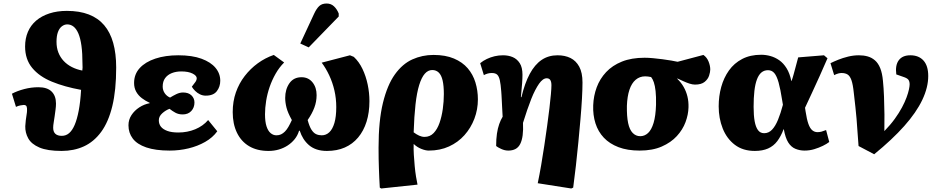

<svg xmlns="http://www.w3.org/2000/svg" viewBox="-20 -844 5350 1094"><path d="M331 16Q250 16 204.5 -3.5Q159 -23 141 -55.5Q123 -88 124 -125Q125 -143 127 -159.5Q129 -176 131.5 -190.5Q134 -205 134 -213Q135 -229 131.5 -237.5Q128 -246 115 -246Q110 -246 96.5 -243.5Q83 -241 71 -235L48 -310Q78 -326 118 -336.5Q158 -347 199 -347Q249 -347 274 -322.5Q299 -298 299 -254Q299 -238 296.5 -219.5Q294 -201 291.5 -182.5Q289 -164 286 -146.5Q283 -129 283 -116Q283 -93 295.5 -81.5Q308 -70 332 -70Q356 -70 374 -85.5Q392 -101 405.5 -132.5Q419 -164 428.5 -213.5Q438 -263 442 -332Q348 -349 276 -378.5Q204 -408 163.5 -457Q123 -506 123 -579Q123 -625 139 -662.5Q155 -700 186 -726.5Q217 -753 261.5 -767.5Q306 -782 361 -782Q433 -782 486 -761.5Q539 -741 573.5 -700.5Q608 -660 625 -599.5Q642 -539 642 -459Q642 -330 620 -239.5Q598 -149 556.5 -92.5Q515 -36 458 -10Q401 16 331 16ZM449 -442Q450 -451 450.5 -459Q451 -467 450 -478Q450 -541 444 -584Q438 -627 426.5 -653.5Q415 -680 399 -692.5Q383 -705 363 -705Q347 -705 332.5 -694Q318 -683 310 -661Q302 -639 302 -606Q302 -572 312.5 -545Q323 -518 342.5 -497Q362 -476 389.5 -462Q417 -448 449 -442Z M947 14Q866 14 813.5 -4Q761 -22 736.5 -54.5Q712 -87 712 -130Q712 -162 729 -188Q746 -214 773.5 -232Q801 -250 833 -256V-258Q809 -269 788.5 -284.5Q768 -300 756 -321.5Q744 -343 744 -371Q744 -421 776 -456Q808 -491 865 -510Q922 -529 996 -529Q1075 -529 1128 -509.5Q1181 -490 1208 -457.5Q1235 -425 1235 -384Q1235 -350 1215.5 -324.5Q1196 -299 1152 -299Q1135 -299 1119.5 -306.5Q1104 -314 1092 -326Q1080 -338 1073 -350Q1088 -369 1094.5 -378.5Q1101 -388 1101 -398Q1101 -413 1077 -425Q1053 -437 1013 -437Q983 -437 959 -427.5Q935 -418 921 -399Q907 -380 907 -351Q907 -330 918.5 -313Q930 -296 949 -288Q965 -298 984.5 -307.5Q1004 -317 1023 -317Q1054 -317 1071 -300.5Q1088 -284 1088 -260Q1088 -231 1070 -211.5Q1052 -192 1021 -192Q997 -192 979 -202Q961 -212 946 -224Q924 -216 904.5 -198.5Q885 -181 885 -159Q885 -137 897 -122Q909 -107 933.5 -98Q958 -89 996 -89Q1048 -89 1092.5 -107.5Q1137 -126 1166 -160L1218 -96Q1192 -60 1149 -35.5Q1106 -11 1054 1.5Q1002 14 947 14Z M1510 16Q1445 16 1399.5 -11Q1354 -38 1330 -88Q1306 -138 1306 -205Q1306 -266 1324 -317.5Q1342 -369 1374.5 -411Q1407 -453 1449 -483.5Q1491 -514 1540 -531L1599 -488Q1571 -460 1550.5 -424Q1530 -388 1516.5 -349Q1503 -310 1496.5 -269.5Q1490 -229 1490 -193Q1490 -151 1498.5 -124.5Q1507 -98 1522 -85.5Q1537 -73 1555 -73Q1570 -73 1581.5 -78.5Q1593 -84 1603.5 -94.5Q1614 -105 1623.5 -121.5Q1633 -138 1643 -160Q1620 -201 1612.5 -230.5Q1605 -260 1605 -286Q1605 -335 1629 -369.5Q1653 -404 1698 -404Q1737 -404 1760.5 -375Q1784 -346 1784 -302Q1784 -265 1771 -230.5Q1758 -196 1733 -160Q1743 -123 1755 -104.5Q1767 -86 1781.5 -79.5Q1796 -73 1813 -73Q1838 -73 1856.5 -90.5Q1875 -108 1885.5 -143.5Q1896 -179 1896 -234Q1896 -283 1885.5 -328.5Q1875 -374 1856 -414.5Q1837 -455 1813 -487L1974 -529L1996 -520Q2026 -492 2045.5 -451Q2065 -410 2075 -362.5Q2085 -315 2085 -268Q2085 -203 2068.5 -150.5Q2052 -98 2020.5 -60.5Q1989 -23 1944.5 -3.5Q1900 16 1843 16Q1810 16 1784.5 7.5Q1759 -1 1740.5 -17Q1722 -33 1709 -53.5Q1696 -74 1688 -99H1684Q1676 -72 1659 -51Q1642 -30 1619 -15Q1596 0 1568.5 8Q1541 16 1510 16ZM1739 -574 1691 -596 1770 -766Q1784 -796 1799.5 -810Q1815 -824 1841 -824Q1866 -824 1883 -808Q1900 -792 1910 -767V-750Z M2152 230 2144 225Q2142 194 2141 168Q2140 142 2139 116Q2138 90 2137.5 62Q2137 34 2137 -2Q2137 -156 2162 -258Q2187 -360 2230 -420Q2273 -480 2329.5 -505.5Q2386 -531 2450 -531Q2518 -531 2566.5 -510.5Q2615 -490 2645 -455Q2675 -420 2689 -374Q2703 -328 2703 -278Q2703 -220 2683 -167.5Q2663 -115 2626.5 -74Q2590 -33 2538.5 -9.5Q2487 14 2423 14Q2405 14 2381 4.5Q2357 -5 2338 -23H2337Q2336 6 2338 38.5Q2340 71 2343 103Q2346 135 2350.5 162.5Q2355 190 2359 208ZM2399 -64Q2430 -64 2451 -86Q2472 -108 2484.5 -144Q2497 -180 2503 -223Q2509 -266 2509 -308Q2509 -355 2502 -385.5Q2495 -416 2480 -430.5Q2465 -445 2443 -445Q2419 -445 2400.5 -424Q2382 -403 2368.5 -359.5Q2355 -316 2347.5 -249Q2340 -182 2337 -90Q2353 -78 2368.5 -71Q2384 -64 2399 -64Z M3235 230 3044 200Q3054 152 3063.5 97Q3073 42 3081.5 -15Q3090 -72 3097.5 -126Q3105 -180 3110.5 -226.5Q3116 -273 3119 -307Q3122 -341 3122 -358Q3122 -378 3115.5 -388Q3109 -398 3095 -398Q3084 -398 3073 -390Q3062 -382 3051.5 -367Q3041 -352 3029.5 -330Q3018 -308 3007 -280Q2996 -252 2984 -217.5Q2972 -183 2960 -144Q2962 -103 2958 -73Q2954 -43 2944 -23.5Q2934 -4 2917 5Q2900 14 2876 14Q2856 14 2835.5 4.5Q2815 -5 2807 -12Q2807 -52 2811.5 -82.5Q2816 -113 2824.5 -137Q2833 -161 2844 -179Q2842 -211 2841 -234.5Q2840 -258 2839 -274.5Q2838 -291 2837.5 -302.5Q2837 -314 2836 -324Q2833 -364 2828 -386.5Q2823 -409 2813 -418.5Q2803 -428 2782 -428Q2770 -428 2759 -425Q2748 -422 2737 -416L2716 -484Q2733 -498 2754 -508Q2775 -518 2798 -523.5Q2821 -529 2846 -529Q2877 -529 2901.5 -518.5Q2926 -508 2941.5 -484Q2957 -460 2957 -418Q2957 -408 2956.5 -396.5Q2956 -385 2955 -370Q2954 -355 2952 -335.5Q2950 -316 2948 -291L2951 -290Q2970 -370 2998.5 -423Q3027 -476 3066 -502.5Q3105 -529 3157 -529Q3199 -529 3230.5 -513.5Q3262 -498 3280.5 -464Q3299 -430 3299 -374Q3299 -336 3296 -282.5Q3293 -229 3287.5 -165.5Q3282 -102 3275.5 -34.5Q3269 33 3261.5 99.5Q3254 166 3246 225Z M3625 14Q3555 14 3504 -5.5Q3453 -25 3420.5 -59.5Q3388 -94 3373 -141Q3358 -188 3360 -244Q3362 -298 3380 -346.5Q3398 -395 3433.5 -433Q3469 -471 3523.5 -493Q3578 -515 3653 -515Q3674 -515 3701 -512.5Q3728 -510 3754.5 -506.5Q3781 -503 3804.5 -499Q3828 -495 3841 -492L3988 -531Q4008 -517 4017.5 -493Q4027 -469 4027 -448Q4027 -434 4020.5 -413.5Q4014 -393 3995 -377.5Q3976 -362 3940 -362Q3926 -362 3909 -367.5Q3892 -373 3874.5 -381Q3857 -389 3840 -397L3839 -395Q3861 -374 3875.5 -348.5Q3890 -323 3897 -294Q3904 -265 3903 -232Q3902 -191 3886 -148Q3870 -105 3836.5 -68.5Q3803 -32 3750.5 -9Q3698 14 3625 14ZM3628 -68Q3653 -68 3672.5 -86Q3692 -104 3704 -143.5Q3716 -183 3718 -247Q3719 -294 3715.5 -325Q3712 -356 3705.5 -375Q3699 -394 3690 -405Q3680 -407 3672 -408Q3664 -409 3656 -409Q3625 -409 3602 -389.5Q3579 -370 3566.5 -332.5Q3554 -295 3552 -241Q3551 -181 3559 -143Q3567 -105 3585 -86.5Q3603 -68 3628 -68Z M4281 16Q4213 16 4167 -19Q4121 -54 4098 -112Q4075 -170 4075 -238Q4075 -296 4089.5 -348.5Q4104 -401 4133.5 -442.5Q4163 -484 4209 -508Q4255 -532 4317 -532Q4344 -532 4370.5 -524.5Q4397 -517 4420.5 -500.5Q4444 -484 4462 -455Q4480 -426 4489 -382H4490Q4497 -401 4502.5 -422Q4508 -443 4514.5 -466.5Q4521 -490 4528 -517L4675 -529L4695 -512Q4673 -460 4650.5 -411Q4628 -362 4607.5 -317Q4587 -272 4567 -230L4570 -210Q4577 -164 4586 -138.5Q4595 -113 4608 -102Q4621 -91 4638 -91Q4650 -91 4661 -94Q4672 -97 4687 -103L4705 -35Q4691 -24 4668.5 -13Q4646 -2 4619.5 6Q4593 14 4564 14Q4537 14 4512.5 4Q4488 -6 4471.5 -32Q4455 -58 4446 -108H4445Q4430 -68 4409 -40Q4388 -12 4356.5 2Q4325 16 4281 16ZM4334 -85Q4360 -85 4379 -105Q4398 -125 4413 -161.5Q4428 -198 4441 -247L4437 -271Q4427 -336 4416.5 -373.5Q4406 -411 4392 -427.5Q4378 -444 4356 -444Q4334 -444 4318.5 -431Q4303 -418 4293 -391.5Q4283 -365 4278.5 -326Q4274 -287 4274 -235Q4274 -186 4280 -153Q4286 -120 4299 -102.5Q4312 -85 4334 -85Z M4961 35 4872 -12Q4868 -63 4865.5 -99.5Q4863 -136 4860.5 -168Q4858 -200 4854 -234.5Q4850 -269 4845 -314Q4840 -363 4831.5 -387Q4823 -411 4809.5 -419.5Q4796 -428 4775 -428Q4767 -428 4757 -425.5Q4747 -423 4733 -416L4712 -484Q4730 -493 4756 -503.5Q4782 -514 4812.5 -521.5Q4843 -529 4874 -529Q4901 -529 4924 -522.5Q4947 -516 4965.5 -500Q4984 -484 4995.5 -455.5Q5007 -427 5011 -383Q5015 -344 5017 -293.5Q5019 -243 5019.5 -191.5Q5020 -140 5019 -97Q5054 -133 5078.5 -167Q5103 -201 5119.5 -232Q5136 -263 5145.5 -289Q5155 -315 5159 -334Q5163 -353 5163 -363Q5163 -380 5156 -389.5Q5149 -399 5127 -406L5087 -420Q5080 -472 5101 -500.5Q5122 -529 5167 -529Q5215 -529 5242 -499Q5269 -469 5269 -411Q5269 -346 5235 -274.5Q5201 -203 5132.5 -126Q5064 -49 4961 35Z"/></svg>

Font: Literata ExtraBold
Style: Italic
Weight: 800
Italic angle: -2°
Designer: Latin by Veronika Burian and Jose Scaglione. Greek by Irene Vlachou. Cyrillic by Vera Evstafieva
Foundry: TypeTogether
Version: Version 3.002